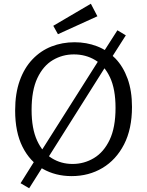

<svg xmlns="http://www.w3.org/2000/svg" viewBox="-20 -933 786 1027"><path d="M608 -771 653 -744 574 -620 561 -603 228 -75 222 -62 136 74 90 47 176 -90 186 -102 523 -634 528 -646ZM363 9Q277 9 208.5 -30Q140 -69 100.5 -147.5Q61 -226 61 -342Q61 -433 85.5 -501.5Q110 -570 154 -616Q198 -662 255.5 -684.5Q313 -707 379 -707Q443 -707 499 -685.5Q555 -664 597 -620.5Q639 -577 662.5 -512Q686 -447 686 -361Q686 -243 643.5 -160.5Q601 -78 528 -34.5Q455 9 363 9ZM368 -56Q430 -56 482.5 -87.5Q535 -119 566.5 -185Q598 -251 598 -356Q598 -456 568.5 -519Q539 -582 488.5 -612Q438 -642 375 -642Q314 -642 262.5 -611.5Q211 -581 180 -515.5Q149 -450 149 -345Q149 -245 178.5 -181Q208 -117 257.5 -86.5Q307 -56 368 -56ZM290 -750 265 -795 466 -913 501 -846Z"/></svg>

Font: Bitter Thin
Style: Regular
Weight: 400
Version: Version 3.021